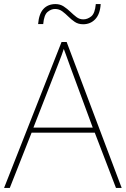

<svg xmlns="http://www.w3.org/2000/svg" viewBox="-20 -922 617 942"><path d="M549 0 445 -271H135L28 0H0L282 -716H307L577 0ZM325 -594Q321 -606 316 -619Q311 -632 305.5 -648Q300 -664 293 -682Q288 -667 282.5 -651.5Q277 -636 271 -621.5Q265 -607 260 -593L144 -296H435ZM474 -902Q471 -853 447.5 -828Q424 -803 388 -803Q364 -803 347 -814.5Q330 -826 315.5 -840.5Q301 -855 285.5 -866.5Q270 -878 250 -878Q231 -878 213.5 -863.5Q196 -849 192 -804H167Q169 -829 175.5 -847.5Q182 -866 193 -878Q204 -890 219 -896Q234 -902 252 -902Q275 -902 292.5 -890.5Q310 -879 325 -864.5Q340 -850 355 -838.5Q370 -827 389 -827Q409 -827 427.5 -841.5Q446 -856 450 -902Z"/></svg>

Font: Noto Sans Thai Thin
Style: Regular
Weight: 250
Designer: Monotype Design Team
Foundry: Monotype Imaging Inc.
Version: Version 2.001